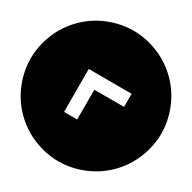

<svg xmlns="http://www.w3.org/2000/svg" viewBox="-137 -937 1274 1274"><g transform="rotate(-15 500.0 -300.0)"><path d="M661.1 -182.1 731.9 -252.9 500 -485.8 268.1 -252.9 338.9 -182.1 500 -342.8ZM960.4 -493.9Q1000 -401.4 1000 -299.8Q1000 -198.2 960.4 -105.7Q920.9 -13.2 853.8 54Q786.6 121.1 694.1 160.6Q601.6 200.2 500 200.2Q398.4 200.2 305.9 160.6Q213.4 121.1 146.2 54Q79.1 -13.2 39.6 -105.7Q0 -198.2 0 -299.8Q0 -401.4 39.6 -493.9Q79.1 -586.4 146.2 -653.6Q213.4 -720.7 305.9 -760.3Q398.4 -799.8 500 -799.8Q601.6 -799.8 694.1 -760.3Q786.6 -720.7 853.8 -653.6Q920.9 -586.4 960.4 -493.9Z"/></g></svg>

Font: Web Symbols
Style: Regular
Weight: 400
Designer: Igor Kiselev
Foundry: Just Be Nice studio
Version: Version 1.000;PS 001.001;hotconv 1.0.56